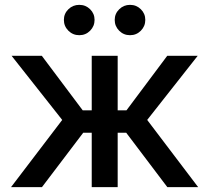

<svg xmlns="http://www.w3.org/2000/svg" viewBox="-20 -771 862 791"><path d="M25.4 0 236.3 -276.9 27.8 -541H152.3L320.8 -316.4H357.9V-541H464.8V-316.4H501L668.9 -541H794.4L586.4 -276.9L796.4 0H669.4L500 -224.1H464.8V0H357.9V-224.1H322.8L152.8 0ZM515.6 -626Q489.3 -626 470.9 -644.5Q452.6 -663.1 452.6 -689Q452.6 -714.8 471.2 -732.9Q489.7 -751 515.6 -751Q542 -751 560.3 -732.9Q578.6 -714.8 578.6 -689Q578.6 -663.1 560.3 -644.5Q542 -626 515.6 -626ZM306.6 -626Q280.3 -626 261.7 -644.5Q243.2 -663.1 243.2 -689Q243.2 -714.8 261.7 -732.9Q280.3 -751 306.6 -751Q333 -751 351.3 -732.9Q369.6 -714.8 369.6 -689Q369.6 -663.1 351.3 -644.5Q333 -626 306.6 -626Z"/></svg>

Font: Inter 17pt Medium
Style: Regular
Weight: 500
Version: Version 4.001;git-66647c0bb